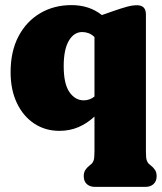

<svg xmlns="http://www.w3.org/2000/svg" viewBox="-20 -499 636 752"><path d="M352.5 233Q332 233 320 222Q308 211 308 191Q308 176.5 314.2 166.8Q320.5 157 331.5 148.5L337.5 143.5Q343.5 138.5 346.8 129.2Q350 120 350 95V-42.5Q321 -15.5 287 -1Q253 13.5 212.5 13.5Q157 13.5 113.8 -15.2Q70.5 -44 46 -95.8Q21.5 -147.5 21.5 -216.5Q21.5 -297.5 52.2 -356.2Q83 -415 137 -447Q191 -479 260 -479Q330 -479 379 -440L429 -457.5Q456.5 -467 477.8 -472.8Q499 -478.5 516.5 -478.5Q551.5 -478.5 551.5 -442.5V95Q551.5 120 554.8 129.2Q558 138.5 564 143.5L570 148.5Q581 157 587.2 166.8Q593.5 176.5 593.5 191Q593.5 210.5 581.5 221.8Q569.5 233 549 233ZM229.5 -240Q229.5 -170.5 252 -138.2Q274.5 -106 308 -106Q331.5 -106 350 -121V-354Q339 -364.5 327 -369Q315 -373.5 302 -373.5Q269.5 -373.5 249.5 -339.2Q229.5 -305 229.5 -240Z"/></svg>

Font: Fraunces 72pt S100 Black
Style: Regular
Weight: 900
Version: Version 1.000; ttfautohint (v1.8.3)